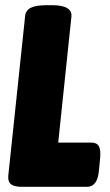

<svg xmlns="http://www.w3.org/2000/svg" viewBox="-20 -722 427 742"><path d="M65 0Q35 0 22.5 -10Q10 -20 12 -43L77 -659Q79 -682 99 -692Q119 -702 161 -702H180Q260 -702 256 -658L205 -171H333Q354 -171 362 -157Q370 -143 367 -111L362 -60Q356 0 316 0Z"/></svg>

Font: Asap Condensed Condensed Black
Style: Italic
Weight: 900
Width: 3
Italic angle: -6°
Designer: Pablo Cosgaya
Foundry: Omnibus-Type
Version: Version 3.001; ttfautohint (v1.8.4.7-5d5b)